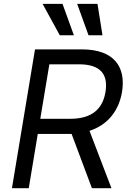

<svg xmlns="http://www.w3.org/2000/svg" viewBox="-20 -986 679 1006"><path d="M367.2 -801.1 307.5 -965.9H203.1L293.3 -801.1ZM517 -801.1 490.8 -965.9H384.2L443.9 -801.1ZM619.3 -504.3C640.6 -633.5 579.5 -727.3 409.1 -727.3H163.4L42.6 0H130.7L177.9 -284.1H336.6C343 -284.1 349.1 -284.1 355.1 -284.4L461.6 0H563.9L448.9 -300.4C547.2 -332.4 603.3 -408.4 619.3 -504.3ZM532.7 -504.3C518.5 -417.6 464.5 -363.6 348 -363.6H191.1L238.6 -649.1H393.5C511.4 -649.1 546.9 -592.3 532.7 -504.3Z"/></svg>

Font: TID UI
Style: Italic
Weight: 400
Italic angle: -9.39999°
Designer: The TID Project Authors
Foundry: Bakken & Bæck
Version: Version 1.001;hotconv 1.0.109;makeotfexe 2.5.65596